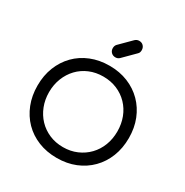

<svg xmlns="http://www.w3.org/2000/svg" viewBox="-234 -1251 1390 1446"><g transform="rotate(30 460.5 -527.5)"><path d="M461 10Q373 10 300 -19.5Q227 -49 174.5 -102.5Q122 -156 93 -229.5Q64 -303 64 -391Q64 -479 93 -552Q122 -625 174.5 -678.5Q227 -732 300 -761.5Q373 -791 461 -791Q549 -791 621.5 -761.5Q694 -732 747 -678.5Q800 -625 829 -552Q858 -479 858 -391Q858 -303 829 -229.5Q800 -156 747 -102.5Q694 -49 621.5 -19.5Q549 10 461 10ZM461 -84Q526 -84 580.5 -107.5Q635 -131 675 -172.5Q715 -214 736.5 -270Q758 -326 758 -391Q758 -456 736.5 -512Q715 -568 675 -609.5Q635 -651 580.5 -674Q526 -697 461 -697Q396 -697 341.5 -674Q287 -651 247.5 -609.5Q208 -568 186 -512Q164 -456 164 -391Q164 -326 186 -270Q208 -214 247.5 -172.5Q287 -131 341.5 -107.5Q396 -84 461 -84ZM465 -867Q443 -867 428.5 -881.5Q414 -896 414 -918Q414 -939 426 -952L524 -1050Q539 -1065 560 -1065Q583 -1065 597 -1050Q611 -1035 611 -1013Q611 -1003 608 -994Q605 -985 597 -978L500 -881Q486 -867 465 -867Z"/></g></svg>

Font: Comfortaa
Style: Bold
Weight: 700
Designer: Johan Aakerlund
Foundry: Johan Aakerlund
Version: Version 3.104; ttfautohint (v1.8.1.43-b0c9)